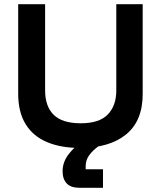

<svg xmlns="http://www.w3.org/2000/svg" viewBox="-20 -695 767 915"><path d="M360.8 10Q270 10 203.8 -17.9Q137.5 -45.8 102.1 -103.3Q66.7 -160.8 66.7 -248.3V-675H195V-264.2Q195 -188.3 235.8 -147.9Q276.7 -107.5 365 -107.5Q453.3 -107.5 493.8 -149.6Q534.2 -191.7 534.2 -263.3V-675H660V-246.7Q660 -119.2 581.2 -54.6Q502.5 10 360.8 10ZM359.2 200Q317.5 200 297.9 179.2Q278.3 158.3 278.3 120.8Q278.3 76.7 308.3 38.3Q338.3 0 377.5 -23.3L451.7 0Q420.8 22.5 404.6 45.4Q388.3 68.3 388.3 97.5V111.7H470.8V200Z"/></svg>

Font: Funnel Display SemiBold
Style: Regular
Weight: 600
Designer: NORD ID, Kristian Moeller
Foundry: Dicotype
Version: Version 1.000